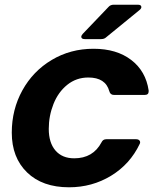

<svg xmlns="http://www.w3.org/2000/svg" viewBox="-20 -783 667 815"><path d="M30 -220Q30 -318 75 -399.5Q120 -481 199.5 -528.5Q279 -576 377 -576Q475 -576 537 -528.5Q599 -481 611 -399V-395Q611 -380 594 -380H464Q448 -380 444 -396Q428 -454 355 -454Q304 -454 265.5 -423Q227 -392 207 -341.5Q187 -291 187 -236Q187 -177 215.5 -144Q244 -111 295 -111Q375 -111 411 -179Q417 -192 431 -192H558Q568 -192 572.5 -186Q577 -180 573 -172Q532 -86 451.5 -37Q371 12 273 12Q160 12 95 -51Q30 -114 30 -220ZM340 -617Q325 -617 325 -627Q325 -632 331 -639L441 -754Q449 -763 463 -763H565Q580 -763 580 -753Q580 -747 573 -741L431 -625Q423 -617 409 -617Z"/></svg>

Font: Open Sauce Two ExtraBold Italic
Style: Regular
Weight: 800
Italic angle: -10°
Designer: Alfredo Marco Pradil
Foundry: Creative Sauce Fz LLC
Version: Version 1.477